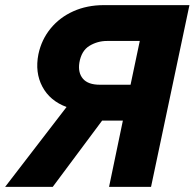

<svg xmlns="http://www.w3.org/2000/svg" viewBox="-45 -730 760 750"><path d="M-25 0 215 -312Q150 -336 120.5 -391.5Q91 -447 105 -518Q117 -575 152.5 -618.5Q188 -662 241.5 -686Q295 -710 361 -710H695L545 0H381L435 -259H354L161 0ZM345 -399H465L501 -570H373Q336 -570 304.5 -551Q273 -532 265 -485Q259 -446 279 -422.5Q299 -399 345 -399Z"/></svg>

Font: Raleway ExtraBold
Style: Italic
Weight: 800
Italic angle: -12°
Designer: Matt McInerney, Pablo Impallari, Rodrigo Fuenzalida
Foundry: Matt McInerney, Pablo Impallari, Rodrigo Fuenzalida
Version: Version 4.026